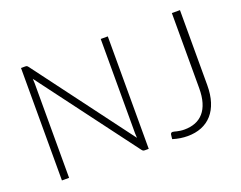

<svg xmlns="http://www.w3.org/2000/svg" viewBox="-112 -918 1426 1135"><g transform="rotate(-20 601.0 -350.0)"><path d="M130 -707.5Q137 -707.5 140.8 -705.8Q144.5 -704 149 -698L607.5 -85Q606 -100 606 -114V-707.5H650.5V0H626.5Q620 0 615.8 -2.2Q611.5 -4.5 607.5 -10L148 -623.5Q149.5 -608.5 149.5 -595.5V0H104.5V-707.5ZM1104.5 -236Q1104.5 -176.5 1090 -131Q1075.5 -85.5 1048 -54.5Q1020.5 -23.5 981.5 -7.8Q942.5 8 893.5 8Q871 8 848 4.5Q825 1 800.5 -6.5Q801 -13.5 801.8 -20.5Q802.5 -27.5 803.5 -34.5Q804.5 -39 807.2 -42.5Q810 -46 817 -46Q821.5 -46 827.8 -44.2Q834 -42.5 842.5 -40.5Q851 -38.5 862.5 -36.8Q874 -35 889 -35Q927 -35 957.5 -47Q988 -59 1009.5 -83.8Q1031 -108.5 1042.2 -146.2Q1053.5 -184 1053.5 -235V-707.5H1104.5Z"/></g></svg>

Font: Lato Light
Style: Regular
Weight: 300
Designer: Lukasz Dziedzic
Foundry: tyPoland Lukasz Dziedzic
Version: Version 2.007; 2014-02-27